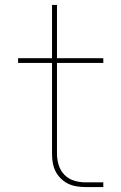

<svg xmlns="http://www.w3.org/2000/svg" viewBox="-20 -755 490 775"><path d="M324 0Q306 0 288 -3Q270 -6 254 -14Q238 -22 225 -35Q212 -48 204 -64Q196 -80 193 -98Q190 -116 190 -134V-501H53V-520H190V-735H210V-520H397V-501H210V-134Q210 -111 217 -88.5Q224 -66 240 -49.5Q256 -33 278.5 -26Q301 -19 324 -19H397V0Z"/></svg>

Font: Iosevka Etoile Thin
Style: Regular
Weight: 100
Designer: Belleve Invis
Foundry: Belleve Invis
Version: Version 22.1.2; ttfautohint (v1.8.4)